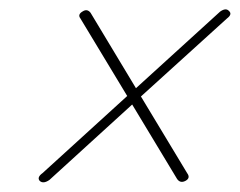

<svg xmlns="http://www.w3.org/2000/svg" viewBox="-20 -543 507 406"><path d="M64 -160.5Q57.5 -168 70 -177L249 -340L150 -504Q143.5 -512.5 155 -519Q164.5 -525 171.5 -516L267.5 -356.5L445.5 -518.5Q457.5 -527 464 -520Q472 -513 460 -504L278 -339L376 -176.5Q383 -167 373 -161Q361.5 -154.5 354.5 -164.5L259.5 -322L84.5 -162.5Q71.5 -153.5 64 -160.5Z"/></svg>

Font: Fraunces 72pt Light
Style: Italic
Weight: 300
Italic angle: -16°
Version: Version 1.000;[b76b70a41]